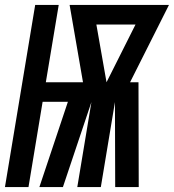

<svg xmlns="http://www.w3.org/2000/svg" viewBox="-41 -755 702 775"><path d="M-21 0 101 -735H196L144 -423H294L240 -735H641L484 -423H518L519 0H424L423 -343L366 0H271L328 -343L213 0H118L233 -344H131L74 0ZM389 -423 506 -656H348Z"/></svg>

Font: Iosevka Curly XBdExObl
Style: Regular
Weight: 800
Width: 7
Italic angle: -9°
Monospace: yes
Designer: Belleve Invis
Foundry: Belleve Invis
Version: Version 11.1.0; ttfautohint (v1.8.3)